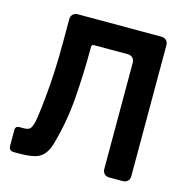

<svg xmlns="http://www.w3.org/2000/svg" viewBox="-104 -799 876 899"><g transform="rotate(15 334.0 -349.5)"><path d="M17 -24V-100Q17 -119 37 -119H56Q76 -119 86 -126Q100 -139 106.5 -184.5Q113 -230 118 -282Q131 -402 131 -555V-667Q131 -682 140 -691Q149 -700 164 -700H569Q584 -700 593 -691Q602 -682 602 -667V-33Q602 -18 593 -9Q584 0 569 0H504Q489 0 480 -9Q471 -18 471 -33V-547Q471 -562 462 -571Q453 -580 438 -580H275Q263 -580 263 -568V-556Q263 -441 254 -320.5Q245 -200 213 -89Q198 -32 160 -13Q131 1 67 1H42Q17 1 17 -24Z"/></g></svg>

Font: Tsunagi Gothic Black
Style: Regular
Weight: 900
Designer: Yoshimichi Ohira
Foundry: Positype
Version: Version 1.001